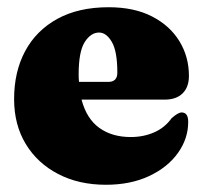

<svg xmlns="http://www.w3.org/2000/svg" viewBox="-20 -499 562 531"><path d="M502.5 -289Q502.5 -258 485 -240.8Q467.5 -223.5 435.5 -223.5H205.5Q219.5 -170.5 254.8 -145.2Q290 -120 341.5 -120Q377 -120 406.5 -133Q436 -146 454.5 -172Q473 -188.5 483 -188Q500.5 -187.5 500.5 -162Q500.5 -115.5 472 -75.8Q443.5 -36 392.2 -12Q341 12 273 12Q198 12 140.8 -17.8Q83.5 -47.5 51.2 -100.8Q19 -154 19 -225Q19 -300.5 49.5 -357.5Q80 -414.5 138.5 -446.8Q197 -479 280.5 -479Q351 -479 400.5 -453.5Q450 -428 476.2 -385Q502.5 -342 502.5 -289ZM197.5 -293Q197.5 -282 198.5 -272.5H279.5Q304.5 -272.5 304.5 -298Q304.5 -357.5 289.2 -383.2Q274 -409 254 -409Q231 -409 214.2 -382.5Q197.5 -356 197.5 -293Z"/></svg>

Font: Fraunces 72pt Soft Black
Style: Regular
Weight: 900
Version: Version 1.000;[b76b70a41]